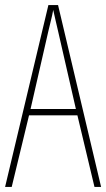

<svg xmlns="http://www.w3.org/2000/svg" viewBox="-20 -734 417 754"><path d="M351 0 284 -281H94L26 0H0L170 -714H208L377 0ZM208 -612Q202 -637 198 -655Q194 -673 189 -695Q185 -673 180.5 -655.5Q176 -638 170 -612L100 -306H278Z"/></svg>

Font: Noto Sans Telugu ExtraCondensed Thin
Style: Regular
Weight: 100
Width: 2
Designer: Jelle Bosma - Monotype Design Team
Foundry: Monotype Imaging Inc.
Version: Version 2.005; ttfautohint (v1.8.4.7-5d5b)